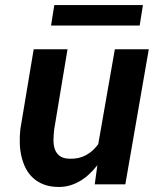

<svg xmlns="http://www.w3.org/2000/svg" viewBox="-20 -721 627 751"><path d="M360.8 -74.7Q346.2 -56.2 329.6 -40.5Q313 -24.9 293.9 -13.4Q274.9 -2 253.2 4.4Q231.4 10.7 207.5 10.3Q175.3 9.8 151.1 0.5Q127 -8.8 109.4 -24.9Q91.8 -41 80.8 -62.5Q69.8 -84 64 -108.9Q58.1 -133.8 57.4 -161.1Q56.6 -188.5 59.6 -215.8L111.8 -528.3H244.1L191.9 -214.4Q189.5 -193.8 189.2 -173.6Q189 -153.3 194.6 -137.2Q200.2 -121.1 213.9 -110.8Q227.5 -100.6 252.9 -100.1Q288.6 -99.1 316.2 -114Q343.8 -128.9 364.3 -157.2L429.2 -528.3H562L470.2 0H350.6ZM526.4 -621.1H179.7L192.4 -701.2H539.1Z"/></svg>

Font: Roboto Mono
Style: Bold Italic
Weight: 700
Designer: Google
Version: Version 2.000985; 2015; ttfautohint (v1.3)